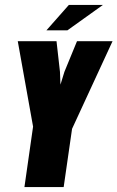

<svg xmlns="http://www.w3.org/2000/svg" viewBox="-20 -758 476 778"><path d="M79 0 114 -245 52 -591H209L223 -467L225 -415L241 -467L292 -591H436L272 -236L238 0ZM168 -635 259 -738H397L253 -635Z"/></svg>

Font: Alumni Sans Thin Black
Style: Italic
Weight: 900
Italic angle: -8°
Version: Version 1.016